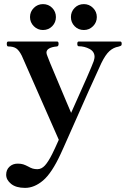

<svg xmlns="http://www.w3.org/2000/svg" viewBox="-20 -687 614 934"><path d="M565 -485Q572 -485 572 -474Q572 -467 569 -465Q566 -463 556 -460Q532 -456 512.5 -438.5Q493 -421 473 -380Q441 -313 290 29L275 62Q232 155 189.5 191Q147 227 102 227Q58 227 34 207.5Q10 188 10 163Q10 139 26 124Q42 109 66 109Q82 109 93 112.5Q104 116 117 123Q129 130 139 133Q149 136 162 136Q182 136 198.5 118Q215 100 234 62Q247 36 266 -7L86 -416Q73 -442 59 -451.5Q45 -461 20 -461Q13 -461 13 -474Q13 -485 20 -485H258Q265 -485 265 -474Q265 -462 257 -461Q233 -459 219.5 -451.5Q206 -444 206 -431Q206 -425 211 -413Q216 -398 252.5 -312Q289 -226 303 -192L326 -138Q423 -353 436 -390Q440 -404 440 -410Q440 -436 415.5 -449Q391 -462 363 -462Q356 -462 356 -474Q356 -485 363 -485ZM189 -667Q163 -667 144.5 -648.5Q126 -630 126 -604Q126 -578 144.5 -559.5Q163 -541 189 -541Q216 -541 234 -559.5Q252 -578 252 -604Q252 -630 234 -648.5Q216 -667 189 -667ZM388 -667Q361 -667 343 -648.5Q325 -630 325 -604Q325 -578 343 -559.5Q361 -541 388 -541Q414 -541 432.5 -559.5Q451 -578 451 -604Q451 -630 432.5 -648.5Q414 -667 388 -667Z"/></svg>

Font: Shippori Mincho
Style: Bold
Weight: 700
Designer: FONTDASU
Foundry: FONTDASU / Google Inc. / but / Adobe
Version: Version 3.110; ttfautohint (v1.8.3)